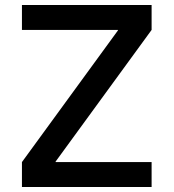

<svg xmlns="http://www.w3.org/2000/svg" viewBox="-20 -750 696 770"><path d="M68 0V-100L453 -628V-630H68V-730H588V-630L203 -102V-100H588V0Z"/></svg>

Font: M PLUS 2 Thin Medium
Style: Regular
Weight: 500
Version: Version 1.001